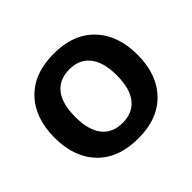

<svg xmlns="http://www.w3.org/2000/svg" viewBox="-118 -863 747 747"><g transform="rotate(-45 255.5 -489.0)"><path d="M255.9 -255.9Q147 -255.9 86.9 -318.6Q26.9 -381.3 26.9 -488.8Q26.9 -596.2 86.9 -659.2Q147 -722.2 255.9 -722.2Q363.8 -722.2 423.8 -659.2Q483.9 -596.2 483.9 -488.8Q483.9 -381.3 423.8 -318.6Q363.8 -255.9 255.9 -255.9ZM255.9 -341.8Q310.5 -341.8 340.3 -378.9Q370.1 -416 370.1 -488.8Q370.1 -561.5 340.3 -598.9Q310.5 -636.2 255.9 -636.2Q200.2 -636.2 170.7 -598.9Q141.1 -561.5 141.1 -488.8Q141.1 -416 170.7 -378.9Q200.2 -341.8 255.9 -341.8Z"/></g></svg>

Font: Creato Display
Style: Bold
Weight: 700
Version: Version 1.000